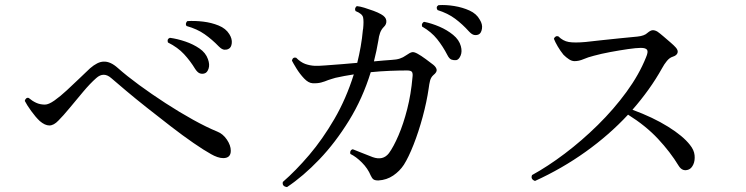

<svg xmlns="http://www.w3.org/2000/svg" viewBox="-20 -759 3040 782"><path d="M889 -115Q878 -115 865 -119.5Q852 -124 840 -131Q811 -147 767.5 -177Q724 -207 675.5 -244.5Q627 -282 579.5 -319.5Q532 -357 493.5 -389.5Q455 -422 433 -441Q402 -468 372 -441Q347 -419 318.5 -385Q290 -351 263.5 -319Q237 -287 218 -268Q199 -248 181 -248Q163 -248 142 -266Q125 -282 107 -307Q89 -332 81 -348Q82 -354 86.5 -358Q91 -362 97 -360Q111 -348 127 -340.5Q143 -333 163 -333Q178 -333 201.5 -349.5Q225 -366 252.5 -391.5Q280 -417 305 -441Q317 -452 327.5 -462.5Q338 -473 347 -481Q362 -494 376 -501Q390 -508 403 -508Q430 -509 460 -482Q496 -450 546.5 -413Q597 -376 654 -339Q711 -302 766 -271.5Q821 -241 865 -223Q888 -214 904 -190.5Q920 -167 920 -145Q920 -115 889 -115ZM911 -560Q904 -556 894 -556.5Q884 -557 871 -570Q844 -598 813.5 -619.5Q783 -641 740 -653Q736 -658 737.5 -664Q739 -670 743 -673Q773 -675 807 -671Q841 -667 870.5 -655Q900 -643 914 -620Q926 -601 924 -583Q922 -565 911 -560ZM813 -460Q804 -457 794.5 -460Q785 -463 775 -478Q755 -511 729.5 -538.5Q704 -566 664 -586Q659 -600 672 -605Q702 -601 734.5 -590Q767 -579 792.5 -561.5Q818 -544 827 -518Q835 -496 829.5 -479.5Q824 -463 813 -460Z M1149 3Q1128 0 1132 -18Q1185 -64 1239.5 -128Q1294 -192 1342 -274.5Q1390 -357 1421 -456Q1402 -453 1382.5 -449.5Q1363 -446 1346 -442Q1338 -440 1331 -437.5Q1324 -435 1317 -433Q1303 -427 1288 -423Q1273 -419 1253 -420Q1236 -421 1218.5 -439.5Q1201 -458 1187.5 -480Q1174 -502 1169 -512Q1172 -527 1186 -524Q1205 -505 1223.5 -498.5Q1242 -492 1261 -491Q1273 -490 1304.5 -492.5Q1336 -495 1377 -498Q1391 -499 1405.5 -500.5Q1420 -502 1435 -503Q1443 -535 1449 -569Q1455 -603 1458 -637Q1458 -639 1459 -642Q1462 -672 1459 -687.5Q1456 -703 1428 -714Q1425 -720 1427 -726Q1429 -732 1434 -734Q1446 -733 1464 -727.5Q1482 -722 1501 -715Q1520 -708 1532 -701Q1552 -690 1553.5 -675Q1555 -660 1543 -649Q1533 -639 1528 -625Q1523 -611 1521 -594Q1514 -552 1503 -509Q1523 -511 1541.5 -512.5Q1560 -514 1575 -515Q1595 -516 1608.5 -520.5Q1622 -525 1633 -533Q1650 -545 1658.5 -546.5Q1667 -548 1681 -540Q1694 -533 1714.5 -518Q1735 -503 1745 -495Q1757 -485 1758.5 -475Q1760 -465 1745 -453Q1735 -444 1731.5 -430Q1728 -416 1726 -399Q1718 -344 1701.5 -283Q1685 -222 1664.5 -170Q1644 -118 1625 -88Q1608 -62 1581.5 -44Q1555 -26 1521 -24Q1507 -24 1501 -28.5Q1495 -33 1490 -44Q1478 -73 1454 -97Q1430 -121 1407 -132Q1405 -139 1408 -144.5Q1411 -150 1417 -151Q1433 -145 1456 -135.5Q1479 -126 1498 -119Q1540 -104 1564 -135Q1583 -161 1603 -207.5Q1623 -254 1638.5 -314.5Q1654 -375 1660 -444Q1662 -458 1658.5 -465Q1655 -472 1638 -472Q1607 -472 1568.5 -470.5Q1530 -469 1490 -465Q1457 -358 1401.5 -268Q1346 -178 1280.5 -109.5Q1215 -41 1149 3ZM1838 -514Q1829 -513 1819.5 -516Q1810 -519 1802 -535Q1784 -570 1760.5 -599.5Q1737 -629 1699 -651Q1697 -658 1700 -663.5Q1703 -669 1708 -670Q1738 -664 1769.5 -650.5Q1801 -637 1825.5 -617Q1850 -597 1857 -571Q1863 -549 1856 -532.5Q1849 -516 1838 -514ZM1930 -619Q1922 -615 1912 -616.5Q1902 -618 1890 -631Q1864 -660 1834 -682.5Q1804 -705 1762 -718Q1754 -731 1766 -738Q1796 -740 1830 -734.5Q1864 -729 1892.5 -716Q1921 -703 1934 -679Q1946 -660 1943 -642Q1940 -624 1930 -619Z M2159 -22Q2140 -29 2147 -46Q2211 -81 2280.5 -133.5Q2350 -186 2415 -250Q2480 -314 2531.5 -384.5Q2583 -455 2611 -525Q2621 -548 2615.5 -556Q2610 -564 2590 -564Q2572 -564 2537.5 -559Q2503 -554 2465.5 -547Q2428 -540 2399 -532Q2375 -526 2356.5 -518Q2338 -510 2320 -510Q2309 -510 2297.5 -517.5Q2286 -525 2275 -536Q2262 -552 2251.5 -570Q2241 -588 2236 -601Q2238 -607 2243 -610Q2248 -613 2254 -611Q2273 -592 2296.5 -588Q2320 -584 2365 -588Q2391 -591 2428 -595Q2465 -599 2504.5 -603Q2544 -607 2576 -610Q2605 -613 2617 -625Q2630 -636 2639 -636Q2648 -636 2658 -630Q2668 -623 2682.5 -610.5Q2697 -598 2711 -586Q2725 -574 2732 -566Q2743 -554 2739.5 -543.5Q2736 -533 2720 -528Q2707 -524 2696 -510.5Q2685 -497 2677 -482Q2652 -437 2621.5 -394.5Q2591 -352 2556 -312Q2640 -281 2701 -243Q2762 -205 2790 -169Q2807 -148 2809 -126.5Q2811 -105 2804 -89.5Q2797 -74 2786 -69Q2760 -58 2744 -84Q2710 -140 2660 -193.5Q2610 -247 2538 -292Q2462 -210 2365.5 -141Q2269 -72 2159 -22Z"/></svg>

Font: Zen Old Mincho
Style: Regular
Weight: 400
Designer: Yoshimichi Ohira
Foundry: Positype
Version: Version 1.001